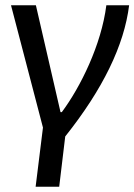

<svg xmlns="http://www.w3.org/2000/svg" viewBox="-20 -504 513 733"><path d="M216 -76H211L117 -484H22L144 -17L116 209H206L229 17C373 -164 454 -331 473 -484H386C367 -333 287 -171 216 -76Z"/></svg>

Font: Gamestation Display
Style: Italic
Weight: 400
Designer: Jonas Hecksher
Foundry: Jonas Hecksher, Playtypeª, e-types AS
Version: Version 1.003